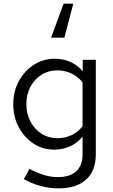

<svg xmlns="http://www.w3.org/2000/svg" viewBox="-20 -817 622 1056"><path d="M301 219Q252 219 202.5 205.5Q153 192 111 168L142 112Q187 135 224 146Q261 157 298 157Q365 157 399.5 125Q434 93 434 32V-66Q406 -31 366 -12.5Q326 6 278 6Q215 6 164 -27.5Q113 -61 83 -117.5Q53 -174 53 -244Q53 -314 83.5 -370.5Q114 -427 166 -460.5Q218 -494 282 -494Q328 -494 367 -476.5Q406 -459 435 -425V-488H507V31Q507 122 454 170.5Q401 219 301 219ZM296 -57Q339 -57 375 -74.5Q411 -92 434 -123V-364Q410 -395 373.5 -412.5Q337 -430 296 -430Q247 -430 208.5 -406Q170 -382 147.5 -340Q125 -298 125 -244Q125 -191 147.5 -148.5Q170 -106 208.5 -81.5Q247 -57 296 -57ZM383 -797 334 -610H261L330 -797Z"/></svg>

Font: Red Hat Text VF
Style: Regular
Weight: 300
Designer: Pentagram, MCKL
Foundry: Pentagram, MCKL
Version: Version 1.023